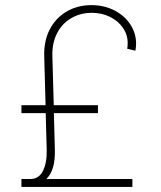

<svg xmlns="http://www.w3.org/2000/svg" viewBox="-20 -737 633 757"><path d="M64.5 0V-31.2H99.6Q133.8 -31.2 149.7 -64Q165.5 -96.7 164.1 -146.5L160.2 -291H64.5V-322.3H159.7L154.3 -516.6Q152.8 -576.2 176.5 -621.6Q200.2 -667 243.2 -691.9Q286.1 -716.8 340.8 -716.8Q390.1 -716.8 430.4 -696.3Q470.7 -675.8 493.7 -640.9Q516.6 -606 516.6 -564.5Q516.6 -551.8 513.7 -537.1L481.4 -544.9Q483.4 -552.7 483.4 -567.4Q483.4 -600.1 464.6 -627.4Q445.8 -654.8 413.3 -670.7Q380.9 -686.5 341.8 -686.5Q295.4 -686 259.8 -664.8Q224.1 -643.6 204.6 -605.2Q185.1 -566.9 186.5 -516.6L191.9 -322.3H366.2V-291H192.4L196.3 -146.5Q198.7 -65.9 162.6 -31.2H502V0Z"/></svg>

Font: Pretendard Std Thin
Style: Regular
Weight: 100
Designer: Base glyphs from Inter by Rasmus Andersson; Hangeul glyphs from Noto Sans CJK(Source Han Sans) by Jang Soo-young and Kan
Foundry: Kil Hyung-jin
Version: Version 1.309